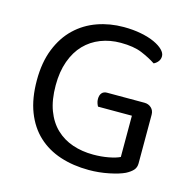

<svg xmlns="http://www.w3.org/2000/svg" viewBox="-96 -717 830 827"><g transform="rotate(15 319.5 -304.0)"><path d="M570 -70Q570 -52 559.5 -40Q549 -28 528 -17Q503 -5 459 4Q415 13 370 13Q300 13 242 -6Q184 -25 142 -64Q100 -103 77 -162.5Q54 -222 54 -303Q54 -383 78 -443Q102 -503 143.5 -542.5Q185 -582 240 -601.5Q295 -621 357 -621Q399 -621 434.5 -614Q470 -607 495 -595.5Q520 -584 534 -570Q548 -556 548 -542Q548 -528 540 -518Q532 -508 521 -503Q494 -521 457 -536.5Q420 -552 362 -552Q314 -552 273 -536Q232 -520 202 -489Q172 -458 155 -411Q138 -364 138 -303Q138 -238 155.5 -191.5Q173 -145 204.5 -115Q236 -85 278.5 -70.5Q321 -56 371 -56Q407 -56 439 -62Q471 -68 489 -77V-261H338Q335 -266 332 -274.5Q329 -283 329 -293Q329 -310 337 -319.5Q345 -329 360 -329H527Q545 -329 557.5 -317.5Q570 -306 570 -287Z"/></g></svg>

Font: Baloo Thambi 2
Style: Regular
Weight: 400
Designer: Aadarsh Rajan and Ek Type
Foundry: Ek Type
Version: Version 1.640;hotconv 1.0.111;makeotfexe 2.5.65597; ttfautoh